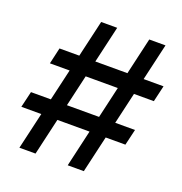

<svg xmlns="http://www.w3.org/2000/svg" viewBox="-131 -842 906 956"><g transform="rotate(20 322.5 -364.0)"><path d="M331.1 0 498.5 -727.5H584.5L416.5 0ZM14.6 -194.8 34.7 -279.8H585.9L565.9 -194.8ZM75.2 0 243.7 -727.5H328.6L160.6 0ZM74.2 -446.8 93.8 -532.7H645L625 -446.8Z"/></g></svg>

Font: Inter 20pt Medium
Style: Italic
Weight: 500
Italic angle: -9.3988°
Version: Version 4.001;git-66647c0bb